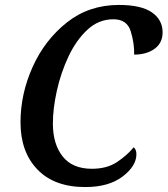

<svg xmlns="http://www.w3.org/2000/svg" viewBox="-20 -747 678 777"><path d="M325 10Q420 10 476 -32.5Q532 -75 532 -123Q532 -142 521 -151Q495 -119 454 -91.5Q413 -64 352 -64Q273 -64 233.5 -114Q194 -164 194 -247Q194 -307 210 -379.5Q226 -452 257 -518Q288 -584 333.5 -626.5Q379 -669 439 -669Q494 -669 509 -620.5Q524 -572 523 -526Q573 -526 605.5 -549.5Q638 -573 638 -616Q638 -667 594.5 -697Q551 -727 461 -727Q340 -727 250.5 -656Q161 -585 112 -476Q63 -367 63 -252Q63 -132 131.5 -61Q200 10 325 10Z"/></svg>

Font: Noto Serif SemiCondensed Semi
Style: Italic
Weight: 600
Width: 4
Italic angle: -12°
Designer: Monotype Design Team
Foundry: Monotype Imaging Inc.
Version: Version 1.901